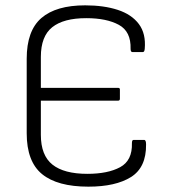

<svg xmlns="http://www.w3.org/2000/svg" viewBox="-20 -687 641 719"><path d="M311 12Q195 12 137.5 -35Q80 -82 80 -188V-467Q80 -572 135 -619.5Q190 -667 299 -667Q369 -667 421 -650Q473 -633 500 -597Q527 -561 522 -504Q521 -492 515 -492H476Q469 -492 469 -504Q471 -569 425 -594Q379 -619 303 -619Q218 -619 175.5 -585Q133 -551 133 -474V-358H422Q429 -358 429 -352V-317Q429 -310 422 -310H133V-182Q133 -105 176.5 -70.5Q220 -36 307 -36Q384 -36 430 -61Q476 -86 474 -151Q474 -163 480 -163H520Q527 -163 527 -146Q528 -60 470.5 -24Q413 12 311 12Z"/></svg>

Font: Sofia Sans Light
Style: Regular
Weight: 300
Designer: Botio Nikoltchev, Ani Petrova
Foundry: lettersoup
Version: Version 4.100; ttfautohint (v1.8.3)